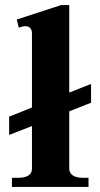

<svg xmlns="http://www.w3.org/2000/svg" viewBox="-20 -737 395 757"><path d="M253 -298V-73Q253 -55 267 -45.5Q281 -36 307 -36H329V0H27V-36H53Q78 -36 92 -45Q106 -54 106 -72V-240L16 -205V-277L106 -313V-605Q106 -634 78 -634Q72 -634 54 -628L46 -660L221 -717H253V-372L339 -406V-332Z"/></svg>

Font: Taviraj DemiBold
Style: Regular
Weight: 600
Designer: Katatrad Team
Foundry: CadsonDemak
Version: Version 1.030